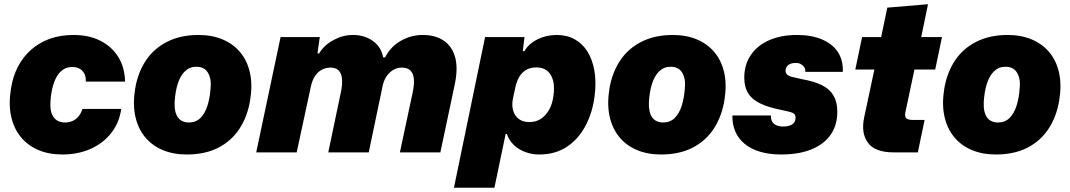

<svg xmlns="http://www.w3.org/2000/svg" viewBox="-20 -719 5049 906"><path d="M274 10Q210 10 160 -11.5Q110 -33 77 -74Q44 -115 32 -172.5Q20 -230 32 -302Q41 -359 65 -405Q89 -451 127 -484.5Q165 -518 215 -536Q265 -554 327 -554Q400 -554 454 -526.5Q508 -499 538.5 -449.5Q569 -400 570 -334H385Q386 -356 378 -371.5Q370 -387 355.5 -395Q341 -403 321 -403Q297 -403 278.5 -391Q260 -379 247.5 -357Q235 -335 227.5 -304.5Q220 -274 218 -237Q216 -205 224 -183.5Q232 -162 248 -151.5Q264 -141 286 -141Q306 -141 322 -148Q338 -155 350 -169Q362 -183 369 -205H552Q543 -140 505 -91.5Q467 -43 407.5 -16.5Q348 10 274 10Z M861 10Q797 10 746.5 -11.5Q696 -33 663 -74Q630 -115 618 -172.5Q606 -230 618 -302Q631 -378 669 -434.5Q707 -491 770 -522.5Q833 -554 917 -554Q981 -554 1031.5 -532.5Q1082 -511 1115 -470.5Q1148 -430 1160 -373Q1172 -316 1160 -244Q1147 -167 1109 -110Q1071 -53 1009 -21.5Q947 10 861 10ZM871 -141Q904 -141 925.5 -162Q947 -183 959 -220.5Q971 -258 974 -308Q976 -332 971.5 -350Q967 -368 958.5 -380Q950 -392 937 -398Q924 -404 907 -404Q875 -404 853 -383Q831 -362 819 -324.5Q807 -287 804 -237Q803 -213 807 -195Q811 -177 819.5 -165Q828 -153 841.5 -147Q855 -141 871 -141Z M1189 0 1304 -544H1489L1478 -467H1486Q1509 -506 1553.5 -530Q1598 -554 1645 -554Q1701 -554 1740.5 -525Q1780 -496 1788 -448H1797Q1823 -499 1871.5 -526.5Q1920 -554 1975 -554Q2034 -554 2073.5 -527.5Q2113 -501 2127.5 -449.5Q2142 -398 2126 -321L2058 0H1867L1928 -286Q1935 -320 1933 -345.5Q1931 -371 1917.5 -385.5Q1904 -400 1876 -400Q1855 -400 1836.5 -389.5Q1818 -379 1804.5 -359.5Q1791 -340 1785 -311L1720 0H1529L1589 -286Q1596 -320 1594 -345.5Q1592 -371 1579 -385.5Q1566 -400 1539 -400Q1519 -400 1500.5 -391Q1482 -382 1468 -362.5Q1454 -343 1447 -311L1380 0Z M2122 167 2269 -544H2455L2447 -478L2454 -477Q2474 -512 2515.5 -533Q2557 -554 2607 -554Q2655 -554 2692 -533.5Q2729 -513 2752.5 -475Q2776 -437 2785 -384.5Q2794 -332 2786 -268Q2777 -191 2744 -127.5Q2711 -64 2656 -27Q2601 10 2524 10Q2489 10 2457.5 -2Q2426 -14 2403.5 -36Q2381 -58 2372 -87H2366L2313 167ZM2478 -143Q2509 -143 2532 -158Q2555 -173 2570.5 -200Q2586 -227 2591 -263Q2598 -307 2590 -338Q2582 -369 2562 -385Q2542 -401 2512 -401Q2483 -401 2462.5 -389Q2442 -377 2429.5 -355Q2417 -333 2411 -303L2401 -257Q2394 -225 2401 -199Q2408 -173 2427.5 -158Q2447 -143 2478 -143Z M3099 10Q3035 10 2984.5 -11.5Q2934 -33 2901 -74Q2868 -115 2856 -172.5Q2844 -230 2856 -302Q2869 -378 2907 -434.5Q2945 -491 3008 -522.5Q3071 -554 3155 -554Q3219 -554 3269.5 -532.5Q3320 -511 3353 -470.5Q3386 -430 3398 -373Q3410 -316 3398 -244Q3385 -167 3347 -110Q3309 -53 3247 -21.5Q3185 10 3099 10ZM3109 -141Q3142 -141 3163.5 -162Q3185 -183 3197 -220.5Q3209 -258 3212 -308Q3214 -332 3209.5 -350Q3205 -368 3196.5 -380Q3188 -392 3175 -398Q3162 -404 3145 -404Q3113 -404 3091 -383Q3069 -362 3057 -324.5Q3045 -287 3042 -237Q3041 -213 3045 -195Q3049 -177 3057.5 -165Q3066 -153 3079.5 -147Q3093 -141 3109 -141Z M3666 10Q3610 10 3566.5 -3Q3523 -16 3493.5 -40.5Q3464 -65 3449.5 -99Q3435 -133 3436 -174H3618Q3617 -157 3623.5 -145.5Q3630 -134 3643.5 -128Q3657 -122 3676 -122Q3702 -122 3718 -132Q3734 -142 3734 -164Q3734 -175 3728 -181Q3722 -187 3707.5 -191Q3693 -195 3668 -200Q3606 -212 3567 -231Q3528 -250 3510 -279.5Q3492 -309 3492 -352Q3492 -414 3523 -459.5Q3554 -505 3610 -529.5Q3666 -554 3741 -554Q3808 -554 3857.5 -533.5Q3907 -513 3933 -474.5Q3959 -436 3957 -380H3780Q3781 -393 3775 -402Q3769 -411 3759 -416.5Q3749 -422 3735 -422Q3713 -422 3700 -412.5Q3687 -403 3687 -385Q3687 -374 3694.5 -367Q3702 -360 3719.5 -355.5Q3737 -351 3766 -345Q3823 -335 3859.5 -316.5Q3896 -298 3913.5 -267.5Q3931 -237 3931 -192Q3931 -128 3899.5 -83Q3868 -38 3808.5 -14Q3749 10 3666 10Z M4197 0Q4109 0 4075.5 -45.5Q4042 -91 4058 -166L4106 -391H4016L4048 -544H4138L4167 -683L4359 -699L4327 -544H4425L4393 -391H4295L4252 -188Q4248 -167 4257.5 -160Q4267 -153 4288 -153H4343L4311 0Z M4679 10Q4615 10 4564.5 -11.5Q4514 -33 4481 -74Q4448 -115 4436 -172.5Q4424 -230 4436 -302Q4449 -378 4487 -434.5Q4525 -491 4588 -522.5Q4651 -554 4735 -554Q4799 -554 4849.5 -532.5Q4900 -511 4933 -470.5Q4966 -430 4978 -373Q4990 -316 4978 -244Q4965 -167 4927 -110Q4889 -53 4827 -21.5Q4765 10 4679 10ZM4689 -141Q4722 -141 4743.5 -162Q4765 -183 4777 -220.5Q4789 -258 4792 -308Q4794 -332 4789.5 -350Q4785 -368 4776.5 -380Q4768 -392 4755 -398Q4742 -404 4725 -404Q4693 -404 4671 -383Q4649 -362 4637 -324.5Q4625 -287 4622 -237Q4621 -213 4625 -195Q4629 -177 4637.5 -165Q4646 -153 4659.5 -147Q4673 -141 4689 -141Z"/></svg>

Font: Mona Sans ExtraLight Black
Style: Italic
Weight: 900
Italic angle: -11.6951°
Version: Version 2.000